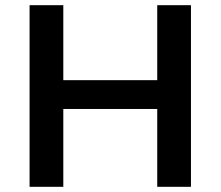

<svg xmlns="http://www.w3.org/2000/svg" viewBox="-20 -720 850 740"><path d="M586 -700V-411H224V-700H94V0H224V-300H586V0H716V-700Z"/></svg>

Font: Montserrat Lite SemiBold
Style: Regular
Weight: 600
Designer: Julieta Ulanovsky
Foundry: Julieta Ulanovsky
Version: Version 7.200;PS 007.200;hotconv 1.0.88;makeotf.lib2.5.64775